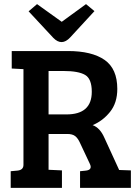

<svg xmlns="http://www.w3.org/2000/svg" viewBox="-20 -913 666 933"><path d="M32 0V-81L65 -84Q94 -87 94 -112V-577L37 -580V-665H310Q426 -665 488 -622Q550 -579 550 -481Q550 -413 514.5 -369Q479 -325 430 -305Q466 -292 487 -244L559 -87L616 -85V0H369V-81L398 -84Q430 -88 417 -116L370 -216Q359 -241 345.5 -251.5Q332 -262 307 -262H216V-88L281 -85V0ZM216 -357H303Q426 -357 426 -467Q426 -530 393.5 -549Q361 -568 289 -568H216ZM398 -893 439 -859 321 -731Q280 -687 239 -729L119 -858L160 -893L280 -807Z"/></svg>

Font: Bree Serif
Style: Regular
Weight: 400
Designer: Veronika Burian, Jos Scaglione
Foundry: TypeTogether
Version: Version 1.001